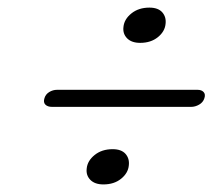

<svg xmlns="http://www.w3.org/2000/svg" viewBox="-20 -603 598 512"><path d="M353.7 -488.7Q330.9 -488.7 318.9 -500.9Q307 -513.1 309.2 -531Q311.1 -551.7 330.4 -567.2Q349.6 -582.7 378.4 -582.7Q401.6 -582.7 412.7 -570.2Q423.7 -557.6 421.5 -539.3Q419.6 -518.9 400.9 -503.8Q382.2 -488.7 353.7 -488.7ZM98.5 -341Q101.5 -351.5 111.2 -357.5Q121 -363.5 132 -363.5H507Q517.5 -363.5 523 -357.5Q528.5 -351.5 525 -341Q521.5 -330 511 -324Q500.5 -318 489.5 -318H119Q107 -318 101 -324Q95 -330 98.5 -341ZM255.7 -111.2Q232.9 -111.2 220.9 -123.4Q209 -135.6 211.2 -153.5Q213.1 -174.2 232.4 -189.7Q251.6 -205.2 280.4 -205.2Q303.6 -205.2 314.7 -192.7Q325.7 -180.1 323.5 -161.8Q321.6 -141.4 302.9 -126.3Q284.2 -111.2 255.7 -111.2Z"/></svg>

Font: Fraunces 9pt S000
Style: Italic
Weight: 400
Italic angle: -16°
Version: Version 1.000; ttfautohint (v1.8.3)